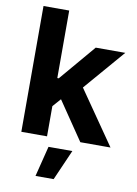

<svg xmlns="http://www.w3.org/2000/svg" viewBox="-100 -772 758 1063"><g transform="rotate(10 279.0 -240.0)"><path d="M187.7 -327.6H209L381.2 -530.4H547.3L318.4 -264.5H284.6L187.5 -154.5ZM56.4 -707.2H200.9V0H56.4ZM230.2 -232.1 326.3 -334.2 557.7 0H388ZM219 55.9H353.1L278.1 227H176.1Z"/></g></svg>

Font: Pretendard Variable
Style: Regular
Weight: 400
Designer: Base glyphs from Inter by Rasmus Andersson; Hangul glyphs from Noto Sans CJK(Source Han Sans) by Jang Soo-young and Kang
Foundry: Kil Hyung-jin
Version: Version 1.100;FEAKit 1.0